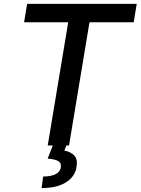

<svg xmlns="http://www.w3.org/2000/svg" viewBox="-20 -747 722 986"><path d="M103.7 -632.8 119.3 -727.3H682.2L666.5 -632.8H439.6L334.5 0H320.7L310.4 26.3Q340.9 31.2 360.8 51.1Q380.3 70.7 372.9 111.2Q365.4 159.8 318.9 189.3Q272.4 218.8 193.5 218.8L201.7 159.4Q220.2 159.4 235.8 156.8Q251.4 154.1 263.1 148.6Q274.9 143.1 282.3 134.6Q289.8 126.1 291.9 114.3Q294 102.6 291.2 94.5Q288.4 86.3 280 80.8Q271.7 75.3 258 72.3Q244.3 69.2 224.8 67.5L251.1 0H225.1L330.3 -632.8Z"/></svg>

Font: Inter P Medium
Style: Italic
Weight: 500
Italic angle: 9.39999°
Designer: Rasmus Andersson
Foundry: rsms
Version: Version 3.018;git-588b23468